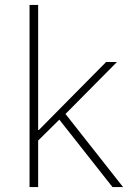

<svg xmlns="http://www.w3.org/2000/svg" viewBox="-20 -760 539 780"><path d="M100 -740H135V-232H138L218 -313L411 -508H455L246 -297L480 0H437L221 -274L135 -189V0H100Z"/></svg>

Font: IBM Plex Sans Arabic ExtraLight
Style: Regular
Weight: 200
Designer: Mike Abbink, Paul van der Laan, Pieter van Rosmalen, Wael Morcos, Khajak Apelian
Foundry: Bold Monday
Version: Version 1.1